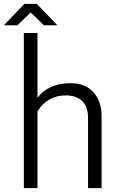

<svg xmlns="http://www.w3.org/2000/svg" viewBox="-57 -970 605 990"><path d="M136.2 -799.8V-465.8Q193.8 -541 306.2 -541Q382.8 -541 424.8 -494.4Q466.8 -447.8 466.8 -371.1V0H397V-360.8Q397 -419.4 366.7 -448.7Q336.4 -478 282.2 -478Q187.5 -478 136.2 -396V0H65.9V-799.8ZM33.2 -839.8H-37.1L68.8 -950.2H132.8L238.8 -839.8H168.9L101.1 -905.8Z"/></svg>

Font: Cooper Hewitt
Style: Book
Weight: 705
Designer: Village Type and Design LLC
Foundry: Cooper Hewitt Smithsonian Design Museum
Version: 1.000